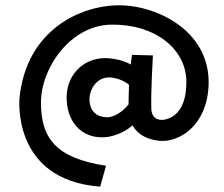

<svg xmlns="http://www.w3.org/2000/svg" viewBox="-20 -689 838 717"><path d="M759 -372C766 -580 553 -675 412 -669C282 -665 80 -580 53 -325C53 -325 20 -17 354 8L376 -70C186 -99 133 -175 133 -306C133 -437 245 -596 397 -597C559 -599 676 -506 676 -383C676 -259 610 -245 593 -242C575 -239 543 -243 545 -291C545 -291 543 -340 551 -482L473 -484L468 -448C428 -472 373 -472 373 -472C288 -472 224 -405 229 -314C234 -223 296 -165 384 -178C384 -178 435 -185 475 -221C496 -183 535 -167 577 -163C652 -157 754 -223 759 -372ZM460 -299C422 -252 383 -251 383 -251C328 -251 314 -288 314 -319C314 -349 336 -400 388 -400C388 -400 429 -400 462 -372C461 -346 460 -322 460 -299Z"/></svg>

Font: McLaren
Style: Regular
Weight: 400
Designer: Astigmatic (AOETI)
Foundry: Astigmatic (AOETI)
Version: Version 1.000